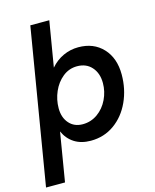

<svg xmlns="http://www.w3.org/2000/svg" viewBox="-143 -787 866 1075"><g transform="rotate(-15 290.5 -250.0)"><path d="M138 -700H248L204 -437Q236 -474 277.5 -493Q319 -512 365 -512Q454 -512 507.5 -454.5Q561 -397 561 -302Q561 -217 528 -145Q495 -73 435.5 -30.5Q376 12 299 12Q243 12 204 -13Q165 -38 145 -83L98 200H-12ZM279 -89Q327 -89 365.5 -116.5Q404 -144 425.5 -189Q447 -234 447 -283Q447 -340 415.5 -375.5Q384 -411 331 -411Q284 -411 247.5 -381.5Q211 -352 191 -306Q171 -260 171 -210Q171 -156 200.5 -122.5Q230 -89 279 -89Z"/></g></svg>

Font: Oak Sans Semibold
Style: Italic
Weight: 600
Italic angle: -9.49998°
Foundry: Erik Kennedy, Walven
Version: Version 1.000